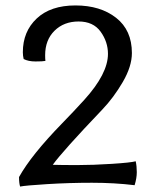

<svg xmlns="http://www.w3.org/2000/svg" viewBox="-20 -675 578 706"><path d="M465 -480Q465 -431 431.5 -373.5Q398 -316 356 -272Q210 -119 174 -69Q207 -68 264.5 -68Q322 -68 391.5 -72.5Q461 -77 479 -82Q483 -64 483 -42Q483 -20 475 6Q401 -3 318 -3Q235 -3 154 2Q73 7 54 11Q50 -1 50 -24Q95 -105 208 -221Q250 -264 290 -308Q377 -404 377 -477Q377 -521 350 -558.5Q323 -596 269 -596Q215 -596 180.5 -562Q146 -528 146 -472Q146 -459 147 -451Q137 -449 110.5 -449Q84 -449 67 -458Q64 -470 64 -483Q64 -559 115 -607Q166 -655 257.5 -655Q349 -655 407 -609.5Q465 -564 465 -480Z"/></svg>

Font: Port Lligat Sans
Style: Regular
Weight: 400
Designer: Dario Muhafara, Eduardo Rodriguez Tunni
Foundry: Tipo
Version: Version 1.002